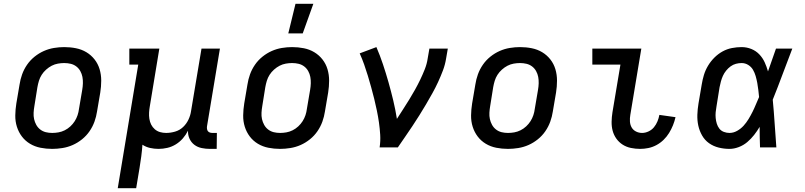

<svg xmlns="http://www.w3.org/2000/svg" viewBox="-20 -776 4240 1011"><path d="M255 8Q223 8 193 2Q163 -4 138 -19Q113 -34 95.5 -57Q78 -80 69 -108.5Q60 -137 60.5 -168.5Q61 -200 66 -231L83 -331Q87 -358 96.5 -384.5Q106 -411 122.5 -435Q139 -459 162 -477.5Q185 -496 211 -507.5Q237 -519 264.5 -523.5Q292 -528 318 -528Q350 -528 380 -522Q410 -516 435 -501Q460 -486 478 -463Q496 -440 504.5 -411.5Q513 -383 513 -351.5Q513 -320 508 -289L491 -189Q487 -162 477.5 -135.5Q468 -109 451.5 -85Q435 -61 412 -42.5Q389 -24 363 -12.5Q337 -1 309 3.5Q281 8 255 8ZM255 -76Q271 -76 288 -79Q305 -82 321 -90Q337 -98 350.5 -110.5Q364 -123 373.5 -138Q383 -153 388.5 -169.5Q394 -186 396 -203L413 -303Q416 -320 416.5 -337.5Q417 -355 414 -371Q411 -387 403 -401.5Q395 -416 382 -426Q369 -436 352.5 -440Q336 -444 318 -444Q302 -444 285 -441Q268 -438 252.5 -430Q237 -422 223 -409.5Q209 -397 199.5 -382Q190 -367 185 -350.5Q180 -334 177 -317L161 -217Q158 -200 157 -182.5Q156 -165 159.5 -149Q163 -133 171 -118.5Q179 -104 192 -94Q205 -84 221 -80Q237 -76 255 -76Z M600 215 708 -436H661V-520H819L769 -217Q766 -200 765 -183.5Q764 -167 766.5 -150.5Q769 -134 776 -120Q783 -106 795 -95.5Q807 -85 822.5 -80.5Q838 -76 855 -76Q878 -76 902 -83Q926 -90 944 -107Q962 -124 972.5 -146.5Q983 -169 986 -191L1041 -520H1138L1070 -111Q1069 -104 1070 -97Q1071 -90 1075 -85Q1079 -80 1085.5 -78Q1092 -76 1099 -76H1122L1121 8H1085Q1063 8 1041.5 3.5Q1020 -1 1003.5 -13.5Q987 -26 978 -45.5Q969 -65 970 -88Q959 -66 943 -47.5Q927 -29 906 -16Q885 -3 861.5 2.5Q838 8 815 8Q792 8 770 3Q748 -2 730 -14Q728 16 724 46.5Q720 77 715 107L697 215Z M1455 8Q1423 8 1393 2Q1363 -4 1338 -19Q1313 -34 1295.5 -57Q1278 -80 1269 -108.5Q1260 -137 1260.5 -168.5Q1261 -200 1266 -231L1283 -331Q1287 -358 1296.5 -384.5Q1306 -411 1322.5 -435Q1339 -459 1362 -477.5Q1385 -496 1411 -507.5Q1437 -519 1464.5 -523.5Q1492 -528 1518 -528Q1550 -528 1580 -522Q1610 -516 1635 -501Q1660 -486 1678 -463Q1696 -440 1704.5 -411.5Q1713 -383 1713 -351.5Q1713 -320 1708 -289L1691 -189Q1687 -162 1677.5 -135.5Q1668 -109 1651.5 -85Q1635 -61 1612 -42.5Q1589 -24 1563 -12.5Q1537 -1 1509 3.5Q1481 8 1455 8ZM1455 -76Q1471 -76 1488 -79Q1505 -82 1521 -90Q1537 -98 1550.5 -110.5Q1564 -123 1573.5 -138Q1583 -153 1588.5 -169.5Q1594 -186 1596 -203L1613 -303Q1616 -320 1616.5 -337.5Q1617 -355 1614 -371Q1611 -387 1603 -401.5Q1595 -416 1582 -426Q1569 -436 1552.5 -440Q1536 -444 1518 -444Q1502 -444 1485 -441Q1468 -438 1452.5 -430Q1437 -422 1423 -409.5Q1409 -397 1399.5 -382Q1390 -367 1385 -350.5Q1380 -334 1377 -317L1361 -217Q1358 -200 1357 -182.5Q1356 -165 1359.5 -149Q1363 -133 1371 -118.5Q1379 -104 1392 -94Q1405 -84 1421 -80Q1437 -76 1455 -76ZM1498 -600 1536 -756H1630L1574 -600Z M1979 0Q1984 -33 1982 -66Q1980 -99 1975.5 -130.5Q1971 -162 1964.5 -193.5Q1958 -225 1950.5 -255.5Q1943 -286 1934.5 -316.5Q1926 -347 1917 -377Q1908 -407 1897.5 -436.5Q1887 -466 1874 -495L1962 -528Q1981 -484 1996.5 -437.5Q2012 -391 2025.5 -343.5Q2039 -296 2050.5 -248Q2062 -200 2070 -150Q2086 -175 2102.5 -200.5Q2119 -226 2135 -252Q2151 -278 2165.5 -304Q2180 -330 2193 -357Q2206 -384 2217 -412Q2228 -440 2232 -468L2241 -520H2338L2329 -468Q2324 -436 2312.5 -405.5Q2301 -375 2287 -344.5Q2273 -314 2256.5 -284.5Q2240 -255 2223 -226Q2206 -197 2188 -168.5Q2170 -140 2151.5 -112Q2133 -84 2113.5 -56Q2094 -28 2075 0Z M2655 8Q2623 8 2593 2Q2563 -4 2538 -19Q2513 -34 2495.5 -57Q2478 -80 2469 -108.5Q2460 -137 2460.5 -168.5Q2461 -200 2466 -231L2483 -331Q2487 -358 2496.5 -384.5Q2506 -411 2522.5 -435Q2539 -459 2562 -477.5Q2585 -496 2611 -507.5Q2637 -519 2664.5 -523.5Q2692 -528 2718 -528Q2750 -528 2780 -522Q2810 -516 2835 -501Q2860 -486 2878 -463Q2896 -440 2904.5 -411.5Q2913 -383 2913 -351.5Q2913 -320 2908 -289L2891 -189Q2887 -162 2877.5 -135.5Q2868 -109 2851.5 -85Q2835 -61 2812 -42.5Q2789 -24 2763 -12.5Q2737 -1 2709 3.5Q2681 8 2655 8ZM2655 -76Q2671 -76 2688 -79Q2705 -82 2721 -90Q2737 -98 2750.5 -110.5Q2764 -123 2773.5 -138Q2783 -153 2788.5 -169.5Q2794 -186 2796 -203L2813 -303Q2816 -320 2816.5 -337.5Q2817 -355 2814 -371Q2811 -387 2803 -401.5Q2795 -416 2782 -426Q2769 -436 2752.5 -440Q2736 -444 2718 -444Q2702 -444 2685 -441Q2668 -438 2652.5 -430Q2637 -422 2623 -409.5Q2609 -397 2599.5 -382Q2590 -367 2585 -350.5Q2580 -334 2577 -317L2561 -217Q2558 -200 2557 -182.5Q2556 -165 2559.5 -149Q2563 -133 2571 -118.5Q2579 -104 2592 -94Q2605 -84 2621 -80Q2637 -76 2655 -76Z M3351 8Q3326 8 3302 3Q3278 -2 3258.5 -14.5Q3239 -27 3225.5 -46Q3212 -65 3206 -87.5Q3200 -110 3200.5 -135Q3201 -160 3205 -185L3247 -436H3099V-520H3357L3299 -171Q3296 -154 3297 -136.5Q3298 -119 3306 -105Q3314 -91 3329 -83.5Q3344 -76 3361 -76Q3378 -76 3395 -84Q3412 -92 3423.5 -106Q3435 -120 3442 -137Q3449 -154 3452 -171L3537 -159Q3532 -137 3523.5 -116Q3515 -95 3503 -75.5Q3491 -56 3474 -39.5Q3457 -23 3436.5 -12Q3416 -1 3394 3.5Q3372 8 3351 8Z M3821 8Q3792 8 3764 1Q3736 -6 3713.5 -22Q3691 -38 3677 -62.5Q3663 -87 3657 -114.5Q3651 -142 3652 -171.5Q3653 -201 3658 -231L3675 -331Q3679 -356 3686.5 -381Q3694 -406 3708 -429.5Q3722 -453 3741.5 -472.5Q3761 -492 3784.5 -505Q3808 -518 3834 -523Q3860 -528 3885 -528Q3912 -528 3936.5 -518Q3961 -508 3978.5 -489.5Q3996 -471 4006.5 -448Q4017 -425 4024 -400Q4035 -430 4045 -460Q4055 -490 4066 -520H4152Q4126 -453 4101 -385.5Q4076 -318 4049 -251Q4055 -189 4059 -126Q4063 -63 4068 0H3982Q3981 -27 3980.5 -54Q3980 -81 3980 -108Q3967 -86 3951 -65.5Q3935 -45 3915 -28Q3895 -11 3870 -1.5Q3845 8 3821 8ZM3821 -76Q3842 -76 3861.5 -87Q3881 -98 3895.5 -114Q3910 -130 3921.5 -149Q3933 -168 3942.5 -187Q3952 -206 3960 -225.5Q3968 -245 3977 -265Q3975 -284 3973 -302.5Q3971 -321 3967.5 -339.5Q3964 -358 3959 -375.5Q3954 -393 3945 -408.5Q3936 -424 3920 -434Q3904 -444 3885 -444Q3870 -444 3855 -440Q3840 -436 3827 -426.5Q3814 -417 3803.5 -404Q3793 -391 3786.5 -376.5Q3780 -362 3776 -347Q3772 -332 3769 -317L3753 -217Q3750 -201 3748.5 -185.5Q3747 -170 3748.5 -154.5Q3750 -139 3754.5 -124.5Q3759 -110 3768 -98.5Q3777 -87 3791.5 -81.5Q3806 -76 3821 -76Z"/></svg>

Font: Iosevka HT Medium Extended
Style: Italic
Weight: 500
Width: 7
Italic angle: -9°
Monospace: yes
Designer: Belleve Invis
Foundry: Belleve Invis
Version: Version 32.3.0; ttfautohint (v1.8.4)